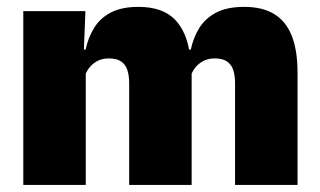

<svg xmlns="http://www.w3.org/2000/svg" viewBox="-20 -524 906 544"><path d="M646 0V-288Q646 -310 640.8 -325.8Q635.5 -341.5 623 -350Q610.5 -358.5 588.5 -358.5Q571 -358.5 557.8 -352Q544.5 -345.5 535.2 -334.8Q526 -324 521 -310.5L505.5 -383.5H520.5Q528 -418 545 -445.2Q562 -472.5 592.8 -488.5Q623.5 -504.5 672 -504.5Q724 -504.5 757.2 -484Q790.5 -463.5 806.8 -422.2Q823 -381 823 -318.5V0ZM46 0V-492.5H222L216.5 -352.5L223 -348V0ZM346 0V-288Q346 -310 340.8 -325.8Q335.5 -341.5 323 -350Q310.5 -358.5 288.5 -358.5Q271 -358.5 257.8 -352Q244.5 -345.5 235.2 -334.8Q226 -324 221 -310.5L194 -383.5H222.5Q230 -418 246.8 -445.2Q263.5 -472.5 294 -488.5Q324.5 -504.5 372 -504.5Q440.5 -504.5 475.2 -469Q510 -433.5 518.5 -366.5Q519.5 -356.5 521.2 -341Q523 -325.5 523 -314V0Z"/></svg>

Font: Anek Latin ExtraBold
Style: Regular
Weight: 800
Designer: Yesha Goshar
Foundry: Ek Type
Version: Version 1.003